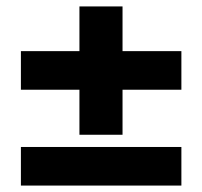

<svg xmlns="http://www.w3.org/2000/svg" viewBox="-20 -605 629 597"><path d="M544 -28H45V-148H544ZM544 -326H361V-186H227V-326H45V-446H227V-585H361V-446H544Z"/></svg>

Font: Hind Kochi
Style: Bold
Weight: 700
Designer: Dhruvi Tolia
Foundry: Indian Type Foundry
Version: Version 0.702;PS 1.0;hotconv 1.0.81;makeotf.lib2.5.63406